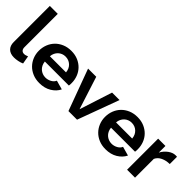

<svg xmlns="http://www.w3.org/2000/svg" viewBox="64 -1505 2290 2290"><g transform="rotate(45 1209.5 -360.0)"><path d="M60 -730H194V-168Q194 -139 208 -123Q222 -107 248 -107Q260 -107 274.5 -111Q289 -115 302 -121L320 -19Q293 -6 257 1Q221 8 192 8Q129 8 94.5 -25.5Q60 -59 60 -121Z M621 10Q558 10 507 -11.5Q456 -33 420 -70Q384 -107 364.5 -156Q345 -205 345 -259Q345 -315 364 -364.5Q383 -414 419 -451.5Q455 -489 506.5 -511Q558 -533 622 -533Q686 -533 736.5 -511Q787 -489 822.5 -452Q858 -415 876.5 -366Q895 -317 895 -264Q895 -251 894.5 -239Q894 -227 892 -219H487Q490 -188 502 -164Q514 -140 533 -123Q552 -106 576 -97Q600 -88 626 -88Q666 -88 701.5 -107.5Q737 -127 750 -159L865 -127Q836 -67 772.5 -28.5Q709 10 621 10ZM757 -306Q752 -365 713.5 -400.5Q675 -436 620 -436Q593 -436 569.5 -426.5Q546 -417 528 -400Q510 -383 498.5 -359Q487 -335 485 -306Z M1104 0 911 -524H1049L1182 -109L1316 -524H1442L1249 0Z M1737 10Q1674 10 1623 -11.5Q1572 -33 1536 -70Q1500 -107 1480.5 -156Q1461 -205 1461 -259Q1461 -315 1480 -364.5Q1499 -414 1535 -451.5Q1571 -489 1622.5 -511Q1674 -533 1738 -533Q1802 -533 1852.5 -511Q1903 -489 1938.5 -452Q1974 -415 1992.5 -366Q2011 -317 2011 -264Q2011 -251 2010.5 -239Q2010 -227 2008 -219H1603Q1606 -188 1618 -164Q1630 -140 1649 -123Q1668 -106 1692 -97Q1716 -88 1742 -88Q1782 -88 1817.5 -107.5Q1853 -127 1866 -159L1981 -127Q1952 -67 1888.5 -28.5Q1825 10 1737 10ZM1873 -306Q1868 -365 1829.5 -400.5Q1791 -436 1736 -436Q1709 -436 1685.5 -426.5Q1662 -417 1644 -400Q1626 -383 1614.5 -359Q1603 -335 1601 -306Z M2405 -408Q2344 -407 2296 -384.5Q2248 -362 2227 -317V0H2093V-524H2216V-412Q2230 -439 2249 -460.5Q2268 -482 2290 -498Q2312 -514 2334.5 -522.5Q2357 -531 2378 -531Q2389 -531 2394.5 -531Q2400 -531 2405 -530Z"/></g></svg>

Font: Oxford Sans
Style: Bold
Weight: 700
Designer: Matt McInerney, Pablo Impallari, Rodrigo Fuenzalida
Foundry: Matt McInerney, Pablo Impallari, Rodrigo Fuenzalida
Version: Version 3.000g; ttfautohint (v1.5) -l 8 -r 28 -G 28 -x 14 -D